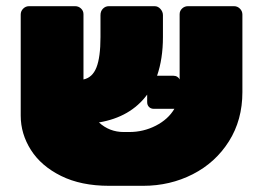

<svg xmlns="http://www.w3.org/2000/svg" viewBox="-20 -591 845 621"><path d="M764 -544V-293Q764 -203 720.5 -134Q677 -65 603.5 -27.5Q530 10 443 10H333Q242 10 177.5 -22Q113 -54 80 -106Q47 -158 47 -217V-544Q47 -555 55 -563Q63 -571 74 -571H223Q234 -571 242 -563.5Q250 -556 250 -545V-335V-334Q279 -340 292 -373Q305 -406 305 -471V-542Q305 -555 313 -563Q321 -571 332 -571H480Q491 -571 499 -562Q507 -553 507 -542V-471Q507 -401 488 -346H541Q548 -346 553.5 -342.5Q559 -339 561 -334V-545Q561 -556 569 -563.5Q577 -571 588 -571H737Q748 -571 756 -563Q764 -555 764 -544ZM544 -239H541H478Q468 -239 462 -245Q456 -251 456 -261V-285Q402 -212 300 -195Q334 -164 380 -164H398Q444 -164 484 -184.5Q524 -205 544 -239Z"/></svg>

Font: Rubik
Style: Regular
Weight: 900
Designer: Hubert & Fischer
Foundry: Hubert & Fischer
Version: Version 1.100